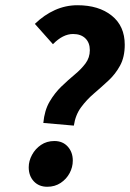

<svg xmlns="http://www.w3.org/2000/svg" viewBox="-20 -702 497 734"><path d="M145.6 -232Q150.1 -280.1 169.6 -313.4Q189.2 -346.7 214.9 -371.5Q240.6 -396.2 265.5 -416.9Q290.5 -437.5 306.9 -459.6Q323.4 -481.8 323.4 -510.1Q323.4 -538.9 306.3 -555.4Q289.2 -572 259.3 -572Q239.8 -572 220.6 -562.3Q201.4 -552.6 182.4 -533L113.3 -610.7Q148.8 -645.1 190 -663.6Q231.1 -682 276.1 -682Q357.6 -682 407.2 -642.2Q456.9 -602.5 456.9 -530.9Q456.9 -484.2 439.2 -451.6Q421.5 -418.9 394.5 -393.9Q367.5 -368.8 339.2 -344.6Q310.9 -320.4 289.7 -291.5Q268.4 -262.6 262.3 -221.8ZM160.6 12Q128.7 12 109.2 -8.9Q89.8 -29.9 89.8 -62.5Q89.8 -86.7 102.4 -109.9Q114.9 -133.2 136.8 -148Q158.7 -162.9 187.8 -162.9Q219.9 -162.9 239.1 -141.5Q258.3 -120.2 258.3 -88Q258.3 -63 246.2 -40.3Q234.1 -17.5 211.9 -2.7Q189.7 12 160.6 12Z"/></svg>

Font: Source Sans 3
Style: Italic
Weight: 200
Italic angle: -11°
Designer: Paul D. Hunt
Foundry: Adobe
Version: Version 3.046;hotconv 1.0.118;makeotfexe 2.5.65603